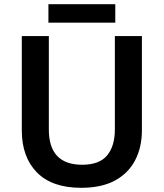

<svg xmlns="http://www.w3.org/2000/svg" viewBox="-20 -886 781 916"><path d="M657 -264Q657 -184 625 -122Q593 -60 529 -25Q465 10 367 10Q228 10 156 -63.5Q84 -137 84 -264V-714H213V-268Q213 -100 372 -100Q454 -100 491 -144.5Q528 -189 528 -269V-714H657ZM530 -866V-778H211V-866Z"/></svg>

Font: Noto Sans Lao Looped SemiBold
Style: Regular
Weight: 600
Designer: Mark Frömberg, Ben Mitchell
Foundry: The Fontpad Ltd
Version: Version 1.002; ttfautohint (v1.8.4.7-5d5b)